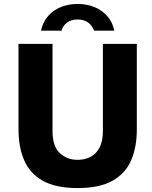

<svg xmlns="http://www.w3.org/2000/svg" viewBox="-20 -946 775 976"><path d="M675.5 -287.5Q675.5 -197.5 646.5 -130.8Q617.5 -64 551.5 -27Q485.5 10 374.5 10Q263.5 10 197.8 -27Q132 -64 103 -131.2Q74 -198.5 74 -289.5V-723H247V-280Q247 -202 284 -167.8Q321 -133.5 374.5 -133.5Q410.5 -133.5 439.8 -148.5Q469 -163.5 486 -195.8Q503 -228 503 -280V-723H675.5ZM561 -790Q552 -835 524.5 -865.2Q497 -895.5 458.2 -910.8Q419.5 -926 374.5 -926Q330.5 -926 291.5 -911Q252.5 -896 225.2 -865.5Q198 -835 188.5 -790H292.5Q299.5 -815 320.8 -831Q342 -847 374.5 -847Q407 -847 428.5 -831Q450 -815 458 -790Z"/></svg>

Font: Public Sans Thin ExtraBold
Style: Regular
Weight: 800
Version: Version 1.007